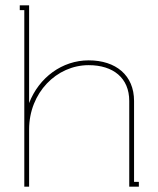

<svg xmlns="http://www.w3.org/2000/svg" viewBox="-20 -699 593 719"><path d="M312 -473C213 -473 126 -409 89 -313V-679H54V-661H71V0H89V-214C89 -352 192 -455 312 -455C404 -455 464 -407 464 -321V0H500V-18H482V-321C482 -417 414 -473 312 -473Z"/></svg>

Font: Rawengulk
Style: Light
Weight: 300
Version: Version 0.9